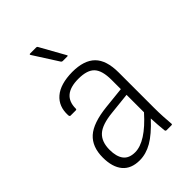

<svg xmlns="http://www.w3.org/2000/svg" viewBox="-208 -779 879 879"><g transform="rotate(-45 231.0 -339.5)"><path d="M165 11Q110 11 82 -22.5Q54 -56 54 -118Q54 -187 94.5 -223.5Q135 -260 229 -270L334 -281V-341Q334 -401 310.5 -426.5Q287 -452 230 -452Q125 -452 125 -364Q125 -358 120 -358H85Q80 -358 79 -367Q76 -426 115 -459.5Q154 -493 232 -494Q308 -494 344.5 -457.5Q381 -421 381 -342V-115Q381 -83 382.5 -56.5Q384 -30 386 -6Q387 0 381 0H349Q343 0 342 -7Q340 -24 338.5 -46Q337 -68 336 -89Q286 -35 246 -12Q206 11 165 11ZM101 -121Q101 -77 119 -53.5Q137 -30 176 -30Q244 -30 334 -131V-244L230 -233Q159 -226 130 -199.5Q101 -173 101 -121ZM237 -560Q232 -560 229 -564L153 -683Q148 -690 157 -690H195Q200 -690 202 -686L269 -566Q273 -560 266 -560Z"/></g></svg>

Font: Sofia Sans Semi Condensed Light
Style: Regular
Weight: 300
Designer: Botio Nikoltchev, Ani Petrova
Foundry: lettersoup
Version: Version 4.100; ttfautohint (v1.8.4.7-5d5b)